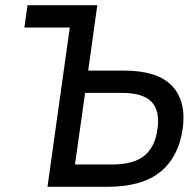

<svg xmlns="http://www.w3.org/2000/svg" viewBox="-20 -720 755 740"><path d="M86 -700H355L320 -448H456Q588 -448 643.5 -388.5Q699 -329 684 -223Q669 -116 598.5 -58Q528 0 393 0H163L249 -614H74ZM308 -362 269 -86H410Q495 -86 536.5 -120Q578 -154 587 -223Q597 -292 564.5 -327Q532 -362 449 -362Z"/></svg>

Font: Retni Sans Medium
Style: Italic
Weight: 500
Italic angle: -8°
Designer: Vitaly Kuzmin
Foundry: ParaType Ltd.
Version: Version 1.00;June 10, 2019;FontCreator 11.5.0.2425 64-bit; t